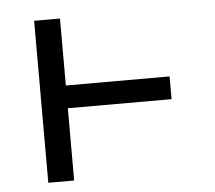

<svg xmlns="http://www.w3.org/2000/svg" viewBox="-43 -567 686 614"><g transform="rotate(-5 300.0 -260.0)"><path d="M88 0V-520H171V-305H504V-232H171V0Z"/></g></svg>

Font: Nova
Style: Regular
Weight: 400
Monospace: yes
Designer: Belleve Invis
Foundry: Belleve Invis
Version: Version 24.1.4; ttfautohint (v1.8.4)